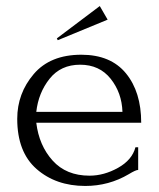

<svg xmlns="http://www.w3.org/2000/svg" viewBox="-20 -608 525 635"><path d="M447 -202H100Q109 -127 154 -77Q199 -27 276 -27Q324 -27 370.5 -53Q417 -79 428 -121H437V-46Q429 -46 406 -32Q340 7 262 7Q165 7 101 -49Q37 -105 37 -215Q37 -299 91.5 -363Q146 -427 249 -427Q346 -427 396.5 -365.5Q447 -304 447 -202ZM100 -238H385Q383 -301 346 -347.5Q309 -394 245 -394Q181 -394 144 -347.5Q107 -301 100 -238ZM171 -475 168 -481 310 -588 336 -543Z"/></svg>

Font: Forum
Style: Regular
Weight: 400
Designer: Denis Masharov
Foundry: Denis Masharov
Version: Version 1.000